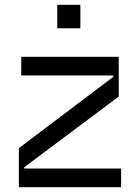

<svg xmlns="http://www.w3.org/2000/svg" viewBox="-20 -783 577 803"><path d="M486.5 0H58.9V-163.4L453.8 -461.6V-467.3H68.9V-545.5H476.6V-379.3L81.7 -83.8V-78.1H486.5ZM316.1 -664.8H219.5V-762.8H316.1Z"/></svg>

Font: Riot Sans
Style: Regular
Weight: 400
Designer: Rasmus Andersson
Foundry: rsms
Version: Version 4.001